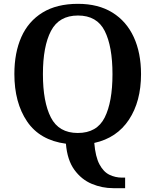

<svg xmlns="http://www.w3.org/2000/svg" viewBox="-20 -745 812 1002"><path d="M571 237Q513 237 459 214.5Q405 192 368 141Q331 90 324 5Q188 -13 121.5 -111Q55 -209 55 -359Q55 -470 91.5 -552Q128 -634 202 -679.5Q276 -725 387 -725Q493 -725 566.5 -679.5Q640 -634 678 -551.5Q716 -469 716 -358Q716 -216 653 -120.5Q590 -25 472 1Q478 73 499 112.5Q520 152 551 167Q582 182 617 182H633V237ZM386 -51Q486 -51 526.5 -132Q567 -213 567 -358Q567 -503 526.5 -583.5Q486 -664 387 -664Q288 -664 246 -583.5Q204 -503 204 -358Q204 -213 245.5 -132Q287 -51 386 -51Z"/></svg>

Font: Noto Serif Tibetan SemiBold
Style: Regular
Weight: 600
Designer: Monotype Design Team
Foundry: Monotype Imaging Inc.
Version: Version 2.103; ttfautohint (v1.8.4.7-5d5b)